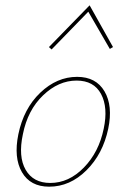

<svg xmlns="http://www.w3.org/2000/svg" viewBox="-20 -699 476 722"><path d="M317 -679 405 -522 393 -515 312 -655 174 -513 164 -522ZM165 3Q94 3 62.5 -51.5Q31 -106 49 -194Q69 -291 131.5 -350.5Q194 -410 270 -410Q341 -410 373 -355.5Q405 -301 387 -215Q367 -120 305 -58.5Q243 3 165 3ZM169 -11Q239 -11 295.5 -69Q352 -127 370 -215Q387 -295 360 -345.5Q333 -396 268 -396Q200 -396 142 -340.5Q84 -285 66 -194Q48 -110 76.5 -60.5Q105 -11 169 -11Z"/></svg>

Font: EauTest Thin
Style: Italic
Weight: 250
Italic angle: -12°
Designer: Christian Thalmann (Catharsis Fonts)
Version: Version 0.001;PS 000.001;hotconv 1.0.88;makeotf.lib2.5.64775